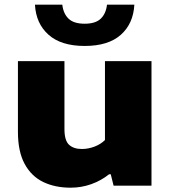

<svg xmlns="http://www.w3.org/2000/svg" viewBox="-20 -818 751 846"><path d="M291 9Q222.5 9 170.2 -16.2Q118 -41.5 88.5 -96Q59 -150.5 59 -237.5V-548.5H264V-249Q264 -199 284.2 -180.2Q304.5 -161.5 340.5 -161.5Q369 -161.5 396.5 -172Q424 -182.5 442.5 -201V-548.5H647.5V0H480.5L468 -50H460.5Q425.5 -22 382 -6.5Q338.5 9 291 9ZM353 -615.5Q249.5 -615.5 194 -664.8Q138.5 -714 134 -797.5H254.5Q259 -758 282 -735.8Q305 -713.5 353 -713.5Q401 -713.5 424 -735.8Q447 -758 451.5 -797.5H572Q567.5 -713.5 512.2 -664.5Q457 -615.5 353 -615.5Z"/></svg>

Font: Encode Sans Expanded Expanded ExtraBold
Style: Regular
Weight: 800
Width: 7
Designer: Multiple Designers
Foundry: Impallari Type
Version: Version 3.000; ttfautohint (v1.8.3) -l 8 -r 50 -G 200 -x 14 